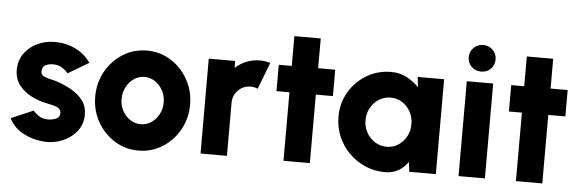

<svg xmlns="http://www.w3.org/2000/svg" viewBox="-47 -846 3049 1008"><g transform="rotate(5 1477.5 -342.0)"><path d="M205.5 9Q148 4.5 98.2 -22.5Q48.5 -49.5 25 -98L142 -148.5Q150.5 -137 170.2 -122.8Q190 -108.5 221 -108.5Q244 -108.5 263.2 -117Q282.5 -125.5 282.5 -147Q282.5 -163 271.2 -171.5Q260 -180 243.8 -184Q227.5 -188 213 -191Q167 -199 126.2 -219.8Q85.5 -240.5 60 -273.8Q34.5 -307 34.5 -352.5Q34.5 -403 60.8 -440Q87 -477 129.8 -497Q172.5 -517 222 -517Q280.5 -517 330.2 -492.8Q380 -468.5 411 -423.5L301.5 -358.5Q291.5 -372 273.5 -384.2Q255.5 -396.5 233.5 -398.5Q204.5 -401 184.5 -391.5Q164.5 -382 164.5 -356Q164.5 -340 178.8 -332.2Q193 -324.5 212 -320.8Q231 -317 245.5 -312.5Q289 -298.5 327.2 -276.8Q365.5 -255 388.8 -223.5Q412 -192 411 -149Q411 -99.5 381.5 -62.2Q352 -25 305 -5.8Q258 13.5 205.5 9Z M707 13Q638 13 581.2 -22.5Q524.5 -58 490.8 -117.8Q457 -177.5 457 -250Q457 -323 490.8 -383Q524.5 -443 581.2 -478.5Q638 -514 707 -514Q776 -514 832.8 -478.5Q889.5 -443 923.2 -383Q957 -323 957 -250Q957 -177.5 923.2 -117.8Q889.5 -58 832.8 -22.5Q776 13 707 13ZM707 -126Q738.5 -126 763.5 -143.2Q788.5 -160.5 803.2 -188.5Q818 -216.5 818 -250Q818 -284.5 802.8 -312.8Q787.5 -341 762.2 -358Q737 -375 707 -375Q676 -375 650.8 -357.8Q625.5 -340.5 610.8 -312Q596 -283.5 596 -250Q596 -215 611.2 -187Q626.5 -159 651.8 -142.5Q677 -126 707 -126Z M1034 0 1033.5 -500H1172.5L1173 -463.5Q1198.5 -487 1231.8 -500.5Q1265 -514 1302.5 -514Q1330 -514 1357.5 -506L1303 -365Q1285 -373 1266 -373Q1227.5 -373 1200.2 -345.8Q1173 -318.5 1173 -280V0Z M1700 -361H1610V0H1471V-361H1402.5V-500H1471V-657H1610V-500H1700Z M2134.5 -500H2274V0H2134L2127.5 -51.5Q2108 -22.5 2077.8 -4.8Q2047.5 13 2007 13Q1951 13 1902.5 -8Q1854 -29 1817 -66Q1780 -103 1759.2 -151.8Q1738.5 -200.5 1738.5 -256.5Q1738.5 -327.5 1772.8 -386Q1807 -444.5 1865.2 -479.2Q1923.5 -514 1994.5 -514Q2040 -514 2076.5 -494.5Q2113 -475 2141 -446ZM2003.5 -120.5Q2037.5 -120.5 2064.5 -138Q2091.5 -155.5 2107.5 -184.8Q2123.5 -214 2123.5 -250Q2123.5 -286 2107.5 -315.2Q2091.5 -344.5 2064.5 -362Q2037.5 -379.5 2003.5 -379.5Q1969 -379.5 1941.5 -362Q1914 -344.5 1897.8 -315.2Q1881.5 -286 1881.5 -250Q1881.5 -214 1898 -184.8Q1914.5 -155.5 1942.2 -138Q1970 -120.5 2003.5 -120.5Z M2393.5 -500H2532.5V0H2393.5ZM2463.5 -557Q2433.5 -557 2413 -577Q2392.5 -597 2392.5 -627Q2392.5 -656.5 2413 -676.8Q2433.5 -697 2463.5 -697Q2493 -697 2513.5 -676.8Q2534 -656.5 2534 -627Q2534 -597 2514 -577Q2494 -557 2463.5 -557Z M2925 -361H2835V0H2696V-361H2627.5V-500H2696V-657H2835V-500H2925Z"/></g></svg>

Font: Urbanist ExtraBold
Style: Regular
Weight: 800
Designer: Corey Hu
Foundry: Corey Hu
Version: Version 1.330; ttfautohint (v1.8.4.7-5d5b)